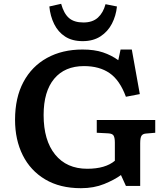

<svg xmlns="http://www.w3.org/2000/svg" viewBox="-20 -974 874 1008"><path d="M405 14Q295 14 217.5 -32Q140 -78 99.5 -159Q59 -240 59 -345Q59 -461 103 -543.5Q147 -626 227 -670Q307 -714 413 -714Q476 -714 520.5 -699Q565 -684 601 -658L613 -714H672L714 -480L641 -466Q609 -553 555.5 -590Q502 -627 421 -627Q320 -627 264.5 -560.5Q209 -494 209 -370Q209 -237 269.5 -162.5Q330 -88 438 -88Q533 -88 583 -130V-226Q583 -249 577 -261Q571 -273 547 -274L488 -277V-344H795V-277L748 -273Q730 -272 723 -261.5Q716 -251 716 -222V2H641L615 -55Q581 -30 527 -8Q473 14 405 14ZM414 -758Q359 -758 322 -782Q285 -806 264.5 -847.5Q244 -889 239 -940L301 -954Q315 -903 342 -879.5Q369 -856 418 -856Q466 -856 494 -881.5Q522 -907 534 -952L594 -940Q589 -891 567.5 -849.5Q546 -808 507.5 -783Q469 -758 414 -758Z"/></svg>

Font: Literata 7pt SemiBold
Style: Regular
Weight: 600
Designer: Latin by Veronika Burian and Jose Scaglione. Greek by Irene Vlachou. Cyrillic by Vera Evstafieva.
Foundry: TypeTogether
Version: Version 3.002